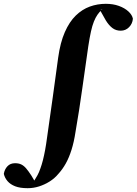

<svg xmlns="http://www.w3.org/2000/svg" viewBox="-180 -752 717 1007"><path d="M-35 235Q-75 235 -100.5 225Q-126 215 -140.5 198Q-155 181 -160 160Q-156 136 -141 120Q-126 104 -101 104Q-82 104 -68.5 110.5Q-55 117 -43 131Q-31 145 -16 168L3 200L-13 197H4L-3 200Q7 184 16 168Q25 152 32 131Q39 112 45 88.5Q51 65 56.5 35.5Q62 6 67 -32Q82 -136 96.5 -240.5Q111 -345 125 -449Q136 -529 160 -583.5Q184 -638 217.5 -670.5Q251 -703 291 -717.5Q331 -732 375 -732Q413 -732 443.5 -721Q474 -710 493.5 -692Q513 -674 517 -654Q515 -628 497 -609.5Q479 -591 453 -591Q428 -591 409.5 -605Q391 -619 375 -645L344 -700L358 -703H347L354 -701Q341 -689 331 -674.5Q321 -660 312.5 -639Q304 -618 297 -586.5Q290 -555 283 -509Q267 -400 251.5 -287.5Q236 -175 216 -60Q208 -7 195 34Q182 75 165 105.5Q148 136 126 160Q107 183 81 199.5Q55 216 25.5 225.5Q-4 235 -35 235Z"/></svg>

Font: Source Serif 4
Style: Bold Italic
Weight: 700
Italic angle: -12°
Designer: Frank Grießhammer
Foundry: Adobe Systems Incorporated
Version: Version 4.004;hotconv 1.0.116;makeotfexe 2.5.65601